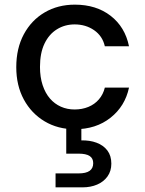

<svg xmlns="http://www.w3.org/2000/svg" viewBox="-20 -544 625 826"><path d="M302 12Q229 12 172 -22Q115 -56 82.5 -116Q50 -176 50 -255Q50 -336 82.5 -396.5Q115 -457 172 -490.5Q229 -524 302 -524Q394 -524 456 -476Q518 -428 535 -345H431Q421 -389 385 -414Q349 -439 301 -439Q259 -439 225 -418Q191 -397 171.5 -356.5Q152 -316 152 -256Q152 -212 163.5 -177.5Q175 -143 195 -120Q215 -97 242 -85Q269 -73 301 -73Q333 -73 360 -84Q387 -95 405.5 -116.5Q424 -138 431 -167H535Q518 -87 455.5 -37.5Q393 12 302 12ZM219 262V202H318Q350 202 365.5 191Q381 180 381 158Q381 137 365.5 127Q350 117 318 117H265V-5H330V60Q366 59 395.5 70Q425 81 442 103.5Q459 126 459 160Q459 192 442.5 215Q426 238 398 250Q370 262 335 262Z"/></svg>

Font: DM Sans 12pt Medium
Style: Regular
Weight: 500
Version: Version 4.004;gftools[0.9.30]